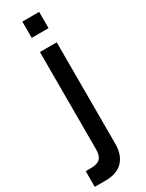

<svg xmlns="http://www.w3.org/2000/svg" viewBox="-261 -764 787 1038"><g transform="rotate(-30 133.0 -245.0)"><path d="M97.5 -628.5V-730H202.5V-628.5ZM-10 239.5V141.5H23Q63 141.5 80.2 124.2Q97.5 107 97.5 67V-540H202.5V93.5Q202.5 162 166 200.8Q129.5 239.5 56 239.5Z"/></g></svg>

Font: Vela Sans SemBd
Style: Regular
Weight: 600
Designer: Principal design: Mikhail Sharanda - project Manrope.
Design modification: Ravid Balaliev
Foundry: Mikhail Sharanda
Version: Version 1.001